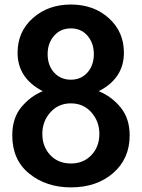

<svg xmlns="http://www.w3.org/2000/svg" viewBox="-20 -810 626 848"><path d="M190.4 -571.3Q190.4 -520.5 219.2 -489.3Q248 -458 293 -458Q337.9 -458 366.2 -489.7Q394.5 -521.5 394.5 -571.3Q394.5 -619.1 366.7 -651.9Q338.9 -684.6 293 -684.6Q247.1 -684.6 218.8 -651.9Q190.4 -619.1 190.4 -571.3ZM34.2 -211.9Q34.2 -289.1 74.7 -337.4Q115.2 -385.7 168.9 -407.2Q57.6 -464.8 57.6 -577.1Q57.6 -669.9 125 -730Q192.4 -790 293 -790Q393.6 -790 460.4 -730Q527.3 -669.9 527.3 -577.1Q527.3 -463.9 416 -407.2Q473.6 -383.8 513.2 -335Q552.7 -286.1 552.7 -211.9Q552.7 -109.4 480 -45.9Q407.2 17.6 293 17.6Q184.6 17.6 109.4 -43Q34.2 -103.5 34.2 -211.9ZM167 -218.8Q167 -162.1 202.1 -125Q237.3 -87.9 293 -87.9Q348.6 -87.9 383.8 -125Q418.9 -162.1 418.9 -218.8Q418.9 -273.4 383.8 -313.5Q348.6 -353.5 293 -353.5Q238.3 -353.5 202.6 -314Q167 -274.4 167 -218.8Z"/></svg>

Font: Gothic A1
Style: Bold
Weight: 700
Version: Version 2.50